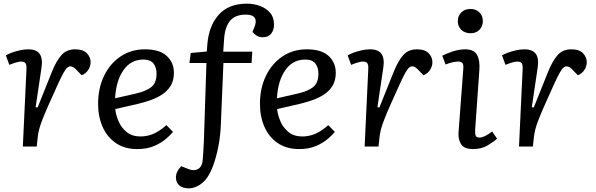

<svg xmlns="http://www.w3.org/2000/svg" viewBox="-20 -802 3265 1051"><path d="M125 -425Q126 -446 120 -455.5Q114 -465 95 -465Q76 -465 31 -447L12 -499Q22 -505 42.5 -513Q63 -521 88 -526.5Q113 -532 134 -532Q180 -532 197.5 -506.5Q215 -481 207 -430L175 -215L186 -214L265 -411Q289 -470 317 -501Q345 -532 391 -532Q435 -532 455.5 -510.5Q476 -489 476 -462Q476 -440 463.5 -420Q451 -400 427 -390L401 -417Q392 -427 383 -433Q374 -439 364 -439Q357 -439 348.5 -432Q340 -425 328 -404Q316 -383 296 -339Q265 -271 244.5 -224.5Q224 -178 212 -147Q200 -116 194.5 -94.5Q189 -73 187 -55L181 0H105Z M773 -532Q854 -532 893 -495.5Q932 -459 932 -404Q932 -361 914 -332Q896 -303 866.5 -284Q837 -265 802 -253Q767 -241 733 -233L611 -205Q614 -173 629 -138Q644 -103 673.5 -79Q703 -55 749 -55Q784 -55 817.5 -68.5Q851 -82 891 -117L927 -80Q916 -66 890.5 -43.5Q865 -21 825.5 -3.5Q786 14 731 14Q662 14 614 -19Q566 -52 541.5 -108Q517 -164 517 -233Q517 -319 549.5 -386.5Q582 -454 640 -493Q698 -532 773 -532ZM837 -399Q837 -433 820 -454.5Q803 -476 765 -476Q696 -476 655.5 -417.5Q615 -359 610 -264L724 -290Q781 -303 809 -326Q837 -349 837 -399Z M1326 -722Q1268 -722 1240 -689Q1212 -656 1207 -592L1202 -519H1361L1357 -457H1203L1189 -122Q1187 -61 1175.5 -1.5Q1164 58 1146 106.5Q1128 155 1104 183Q1085 205 1060.5 217Q1036 229 1015 229Q980 229 961.5 213Q943 197 943 169Q943 137 972 108L1016 125Q1044 135 1064.5 123Q1085 111 1089 80Q1090 69 1092.5 35.5Q1095 2 1096 -29L1110 -457H1017L1024 -512L1112 -520L1115 -559Q1123 -660 1177 -721Q1231 -782 1332 -782Q1369 -782 1403 -769.5Q1437 -757 1458.5 -732Q1480 -707 1480 -667Q1480 -638 1464.5 -618Q1449 -598 1418 -598Q1399 -598 1385.5 -606.5Q1372 -615 1362 -627L1373 -654Q1386 -686 1374.5 -704Q1363 -722 1326 -722Z M1659 -532Q1740 -532 1779 -495.5Q1818 -459 1818 -404Q1818 -361 1800 -332Q1782 -303 1752.5 -284Q1723 -265 1688 -253Q1653 -241 1619 -233L1497 -205Q1500 -173 1515 -138Q1530 -103 1559.5 -79Q1589 -55 1635 -55Q1670 -55 1703.5 -68.5Q1737 -82 1777 -117L1813 -80Q1802 -66 1776.5 -43.5Q1751 -21 1711.5 -3.5Q1672 14 1617 14Q1548 14 1500 -19Q1452 -52 1427.5 -108Q1403 -164 1403 -233Q1403 -319 1435.5 -386.5Q1468 -454 1526 -493Q1584 -532 1659 -532ZM1723 -399Q1723 -433 1706 -454.5Q1689 -476 1651 -476Q1582 -476 1541.5 -417.5Q1501 -359 1496 -264L1610 -290Q1667 -303 1695 -326Q1723 -349 1723 -399Z M1996 -425Q1997 -446 1991 -455.5Q1985 -465 1966 -465Q1947 -465 1902 -447L1883 -499Q1893 -505 1913.5 -513Q1934 -521 1959 -526.5Q1984 -532 2005 -532Q2051 -532 2068.5 -506.5Q2086 -481 2078 -430L2046 -215L2057 -214L2136 -411Q2160 -470 2188 -501Q2216 -532 2262 -532Q2306 -532 2326.5 -510.5Q2347 -489 2347 -462Q2347 -440 2334.5 -420Q2322 -400 2298 -390L2272 -417Q2263 -427 2254 -433Q2245 -439 2235 -439Q2228 -439 2219.5 -432Q2211 -425 2199 -404Q2187 -383 2167 -339Q2136 -271 2115.5 -224.5Q2095 -178 2083 -147Q2071 -116 2065.5 -94.5Q2060 -73 2058 -55L2052 0H1976Z M2486 -686Q2486 -715 2505 -734Q2524 -753 2555 -753Q2585 -753 2604 -734.5Q2623 -716 2623 -687Q2623 -658 2604.5 -639Q2586 -620 2556 -620Q2525 -620 2505.5 -638.5Q2486 -657 2486 -686ZM2516 -424Q2518 -447 2512 -456Q2506 -465 2489 -465Q2476 -465 2459 -461.5Q2442 -458 2419 -449L2401 -497Q2421 -508 2457 -520Q2493 -532 2527 -532Q2574 -532 2591 -502Q2608 -472 2604 -419L2581 -92Q2580 -70 2584 -59.5Q2588 -49 2606 -49Q2630 -49 2674 -82L2701 -43Q2684 -27 2650 -6.5Q2616 14 2569 14Q2520 14 2503.5 -13.5Q2487 -41 2490 -77Z M2841 -425Q2842 -446 2836 -455.5Q2830 -465 2811 -465Q2792 -465 2747 -447L2728 -499Q2738 -505 2758.5 -513Q2779 -521 2804 -526.5Q2829 -532 2850 -532Q2896 -532 2913.5 -506.5Q2931 -481 2923 -430L2891 -215L2902 -214L2981 -411Q3005 -470 3033 -501Q3061 -532 3107 -532Q3151 -532 3171.5 -510.5Q3192 -489 3192 -462Q3192 -440 3179.5 -420Q3167 -400 3143 -390L3117 -417Q3108 -427 3099 -433Q3090 -439 3080 -439Q3073 -439 3064.5 -432Q3056 -425 3044 -404Q3032 -383 3012 -339Q2981 -271 2960.5 -224.5Q2940 -178 2928 -147Q2916 -116 2910.5 -94.5Q2905 -73 2903 -55L2897 0H2821Z"/></svg>

Font: Literata 7pt
Style: Italic
Weight: 400
Italic angle: -2°
Designer: Latin by Veronika Burian and Jose Scaglione. Greek by Irene Vlachou. Cyrillic by Vera Evstafieva
Foundry: TypeTogether
Version: Version 3.002